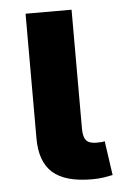

<svg xmlns="http://www.w3.org/2000/svg" viewBox="-45 -570 386 605"><g transform="rotate(-5 148.5 -267.0)"><path d="M222.2 2.4Q137.2 2.4 97.9 -32.5Q58.6 -67.4 58.6 -141.1V-535.6H204.1V-159.2Q204.1 -133.3 213.4 -122.3Q222.7 -111.3 245.6 -111.3Q254.9 -111.3 261.2 -111.8Q267.6 -112.3 272 -113.8L287.6 -5.4Q276.4 -2.9 259.5 -0.2Q242.7 2.4 222.2 2.4Z"/></g></svg>

Font: Inter 20pt
Style: Bold
Weight: 700
Version: Version 4.001;git-66647c0bb